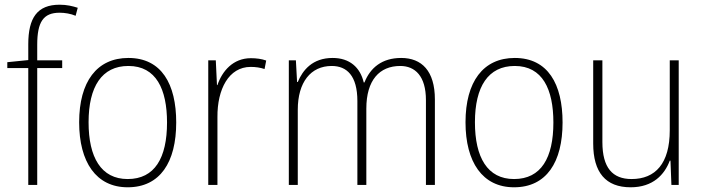

<svg xmlns="http://www.w3.org/2000/svg" viewBox="-20 -785 2984 815"><path d="M244 -496V-529H138V-595C138 -692 164 -731 233 -731C255 -731 280 -727 301 -718L310 -752C288 -759 264 -765 233 -765C138 -765 100 -709 100 -597V-530L11 -521V-496H100V0H138V-496Z M728 -265C728 -428 666 -539 525 -539C391 -539 316 -438 316 -266C316 -97 388 10 522 10C660 10 728 -97 728 -265ZM356 -266C356 -417 412 -505 525 -505C643 -505 689 -406 689 -265C689 -115 637 -25 522 -25C409 -25 356 -117 356 -266Z M1045 -538C969 -538 923 -483 903 -424H901L896 -529H864V0H903V-288C902 -406 951 -501 1044 -501C1066 -501 1085 -498 1103 -492L1110 -528C1091 -535 1068 -538 1045 -538Z M1683 -539C1602 -539 1552 -498 1527 -435H1524C1509 -499 1464 -539 1392 -539C1306 -539 1265 -487 1244 -437H1241L1236 -529H1206V0H1244V-319C1244 -436 1299 -505 1388 -505C1452 -505 1497 -464 1497 -356V0H1535V-324C1535 -445 1591 -505 1679 -505C1742 -505 1788 -462 1788 -360V0H1826V-363C1826 -484 1770 -539 1683 -539Z M2368 -265C2368 -428 2306 -539 2165 -539C2031 -539 1956 -438 1956 -266C1956 -97 2028 10 2162 10C2300 10 2368 -97 2368 -265ZM1996 -266C1996 -417 2052 -505 2165 -505C2283 -505 2329 -406 2329 -265C2329 -115 2277 -25 2162 -25C2049 -25 1996 -117 1996 -266Z M2861 -529H2823V-232C2823 -91 2762 -25 2661 -25C2580 -25 2537 -73 2537 -182V-529H2498V-176C2498 -53 2551 10 2657 10C2752 10 2801 -44 2823 -103H2826L2830 0H2861Z"/></svg>

Font: Noto Sans Gurmukhi UI SemiCondensed ExtraLight
Style: Regular
Weight: 200
Width: 4
Designer: Jelle Bosma - Monotype Design Team
Foundry: Monotype Imaging Inc.
Version: Version 2.004